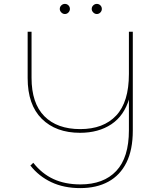

<svg xmlns="http://www.w3.org/2000/svg" viewBox="-20 -863 829 986"><path d="M392 103Q308 103 243.5 72.5Q179 42 136 -13L151 -27Q195 29 254.5 56.5Q314 84 393 84Q512 84 577 15Q642 -54 642 -194V-360L644 -358Q618 -269 552 -225Q486 -181 391 -181Q267 -181 194.5 -253Q122 -325 122 -462V-700H142V-463Q142 -333 207.5 -266.5Q273 -200 392 -200Q511 -200 576.5 -269.5Q642 -339 642 -483V-700H662V-193Q662 -94 629.5 -28.5Q597 37 536.5 70Q476 103 392 103ZM477 -791Q467 -791 459 -799Q451 -807 451 -817Q451 -828 459 -835.5Q467 -843 477 -843Q488 -843 495.5 -835.5Q503 -828 503 -817Q503 -807 495.5 -799Q488 -791 477 -791ZM313 -791Q303 -791 295 -799Q287 -807 287 -817Q287 -828 295 -835.5Q303 -843 313 -843Q324 -843 331.5 -835.5Q339 -828 339 -817Q339 -807 331.5 -799Q324 -791 313 -791Z"/></svg>

Font: Montserrat Alternates Thin
Style: Regular
Weight: 100
Designer: Julieta Ulanovsky
Foundry: Julieta Ulanovsky
Version: Version 9.000